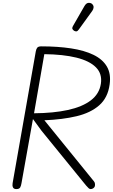

<svg xmlns="http://www.w3.org/2000/svg" viewBox="-20 -1297 775 1317"><path d="M732 -717.5Q720 -627 661 -575Q602 -523 505.8 -500Q409.5 -477 284.5 -472L624.5 -53Q630.5 -46 631.5 -35.8Q632.5 -25.5 630 -18Q627 -10.5 619 -5.2Q611 0 601.5 0Q595 0 588.2 -5.8Q581.5 -11.5 570.5 -24.5L265 -400L206 -480.5L127.5 -41Q125 -24 118.8 -12Q112.5 0 92 0Q74.5 0 69 -11.8Q63.5 -23.5 66.5 -40.5L225.5 -944.5Q228.5 -961.5 235.8 -970.2Q243 -979 263.5 -979Q376 -979 467 -965.2Q558 -951.5 621 -921Q684 -890.5 713.2 -840.5Q742.5 -790.5 732 -717.5ZM213.5 -520Q346.5 -521 445.5 -542.5Q544.5 -564 603 -608.5Q661.5 -653 672 -723Q682 -791 638 -835.2Q594 -879.5 503.8 -901.8Q413.5 -924 284 -925.5ZM489 -1085.5Q481 -1090.5 477 -1098Q473 -1105.5 482 -1121L559 -1255Q571.5 -1276.5 586.8 -1277.2Q602 -1278 611 -1270.5Q622.5 -1260 622 -1247.2Q621.5 -1234.5 613 -1222.5L520.5 -1094.5Q511.5 -1082 503.8 -1081.8Q496 -1081.5 489 -1085.5Z"/></svg>

Font: Edu QLD Hand
Style: Regular
Weight: 400
Designer: Tina and Corey Anderson, Eben Sorkin
Foundry: Sorkin Type Co.
Version: Version 2.000